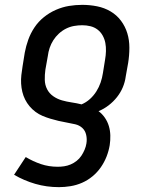

<svg xmlns="http://www.w3.org/2000/svg" viewBox="-20 -548 640 791"><path d="M223 223Q172 223 125.5 209.5Q79 196 38 172L86 99Q116 117 148.5 128Q181 139 218 139Q231 139 244.5 137Q258 135 271 129.5Q284 124 295.5 115Q307 106 315 94Q323 82 328.5 69Q334 56 336 43Q339 25 335 7.5Q331 -10 319 -21Q307 -32 290 -36Q273 -40 255.5 -43Q238 -46 221 -50Q204 -54 187.5 -59Q171 -64 155.5 -70.5Q140 -77 126.5 -87Q113 -97 102 -110Q91 -123 83.5 -138Q76 -153 72 -169.5Q68 -186 67 -203.5Q66 -221 68 -239Q70 -257 73 -275L82 -331Q87 -358 96.5 -384.5Q106 -411 122 -435Q138 -459 161 -477.5Q184 -496 210.5 -507.5Q237 -519 264 -523.5Q291 -528 319 -528Q350 -528 380 -522Q410 -516 435.5 -501Q461 -486 478.5 -462.5Q496 -439 504.5 -411Q513 -383 513 -351.5Q513 -320 508 -289L498 -233Q495 -210 486 -188.5Q477 -167 462 -148Q447 -129 427.5 -114Q408 -99 386 -90Q401 -79 412 -63Q423 -47 428.5 -28.5Q434 -10 434.5 10Q435 30 432 50Q428 74 419 97Q410 120 395.5 141Q381 162 361 178.5Q341 195 318 205Q295 215 270.5 219Q246 223 223 223ZM316 -118Q335 -126 350.5 -140Q366 -154 377 -171.5Q388 -189 394.5 -208Q401 -227 404 -247L413 -303Q416 -320 416.5 -337.5Q417 -355 414 -371Q411 -387 403 -401.5Q395 -416 382 -426Q369 -436 352.5 -440Q336 -444 319 -444Q302 -444 285 -441Q268 -438 252 -430Q236 -422 222.5 -409.5Q209 -397 199.5 -382Q190 -367 184.5 -350.5Q179 -334 177 -317L167 -261Q164 -240 164.5 -219Q165 -198 174 -180.5Q183 -163 199.5 -151.5Q216 -140 235.5 -134.5Q255 -129 275.5 -126Q296 -123 316 -118Z"/></svg>

Font: Iosevka Etoile Medium Oblique
Style: Regular
Weight: 500
Italic angle: -9°
Designer: Belleve Invis
Foundry: Belleve Invis
Version: Version 15.5.2; ttfautohint (v1.8.4)